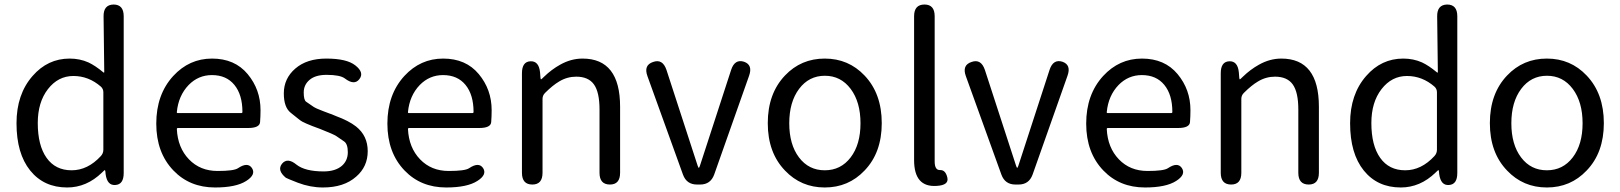

<svg xmlns="http://www.w3.org/2000/svg" viewBox="-20 -816 7163 849"><path d="M277 13Q174 13 113.5 -62Q53 -137 53 -271Q53 -399 124 -480Q191 -557 288 -557Q333 -557 371 -540Q401 -526 437 -496Q441 -493 441 -498L438 -743Q437 -795 482 -796Q527 -796 527 -744V-51Q527 0 490 2Q454 5 447 -46L446 -57Q445 -64 443.5 -64Q442 -64 431 -53Q363 13 277 13ZM426 -126Q437 -138 437 -154V-408Q437 -423 426 -433Q372 -480 304.5 -480Q237 -480 192 -422Q147 -364 147 -272Q147 -173 186 -118Q225 -63 296.5 -63Q368 -63 426 -126Z M931 13Q819 13 747 -62Q671 -141 671 -269.5Q671 -398 746 -480Q817 -557 917.5 -557Q1018 -557 1075 -488.5Q1132 -420 1132 -329Q1132 -302 1130 -276Q1128 -250 1077 -250H767Q762 -250 762 -245Q766 -163 815.5 -111.5Q865 -60 942 -60Q1014 -60 1032 -72Q1075 -101 1094 -73Q1113 -44 1069 -16Q1024 13 931 13ZM762 -321Q761 -316 766 -316H1047Q1052 -316 1052 -321Q1052 -397 1016.5 -440.5Q981 -484 917 -484Q857 -484 814 -440Q769 -393 762 -321Z M1408 13Q1352 13 1297 -8Q1246 -28 1244 -30Q1204 -63 1227 -92Q1251 -121 1291 -88Q1329 -58 1411 -58Q1463 -58 1492 -83Q1518 -106 1518 -143Q1518 -180 1501 -191Q1479 -206 1467.5 -214Q1456 -222 1395 -246Q1320 -273 1306 -285Q1286 -301 1266 -317Q1235 -341 1235 -403Q1235 -469 1286 -513Q1337 -557 1423 -557Q1513 -557 1551 -527Q1592 -495 1569 -466Q1547 -437 1505 -469Q1484 -485 1424 -485Q1375 -485 1349 -463Q1323 -441 1323 -407Q1323 -373 1334 -366Q1356 -351 1366 -344Q1376 -337 1408 -325Q1433 -316 1437 -314Q1442 -313 1465 -303Q1522 -282 1554 -257Q1606 -216 1606 -147.5Q1606 -79 1555 -35Q1501 13 1408 13Z M1953 13Q1841 13 1769 -62Q1693 -141 1693 -269.5Q1693 -398 1768 -480Q1839 -557 1939.5 -557Q2040 -557 2097 -488.5Q2154 -420 2154 -329Q2154 -302 2152 -276Q2150 -250 2099 -250H1789Q1784 -250 1784 -245Q1788 -163 1837.5 -111.5Q1887 -60 1964 -60Q2036 -60 2054 -72Q2097 -101 2116 -73Q2135 -44 2091 -16Q2046 13 1953 13ZM1784 -321Q1783 -316 1788 -316H2069Q2074 -316 2074 -321Q2074 -397 2038.5 -440.5Q2003 -484 1939 -484Q1879 -484 1836 -440Q1791 -393 1784 -321Z M2334 0Q2288 0 2288 -52V-492Q2288 -543 2325 -545Q2363 -547 2368 -496L2370 -471Q2371 -465 2372.5 -465Q2374 -465 2385 -476Q2419 -509 2457 -530Q2505 -557 2556 -557Q2722 -557 2722 -344V-52Q2722 0 2677 0Q2631 0 2631 -52V-332Q2631 -408 2606.5 -442.5Q2582 -477 2528 -477Q2488 -477 2453 -456Q2424 -439 2390 -405Q2379 -394 2379 -379V-52Q2379 0 2334 0Z M3062 0Q3016 0 3000 -44L2843 -479Q2825 -528 2868 -542Q2910 -557 2927 -507L3065 -83Q3068 -74 3070 -74Q3072 -74 3075 -83L3213 -507Q3229 -556 3270 -543Q3310 -529 3292 -480L3138 -44Q3122 0 3076 0Z M3451 -62Q3375 -141 3375 -271.5Q3375 -402 3451 -482Q3522 -557 3627 -557Q3732 -557 3803 -482Q3879 -402 3879 -271.5Q3879 -141 3803 -62Q3732 13 3627 13Q3522 13 3451 -62ZM3513 -120Q3556 -63 3627 -63Q3698 -63 3741.5 -120Q3785 -177 3785 -271Q3785 -365 3741.5 -423Q3698 -481 3627.5 -481Q3557 -481 3513.5 -423Q3470 -365 3470 -271Q3470 -177 3513 -120Z M4022 -108V-744Q4022 -796 4068 -796Q4113 -796 4113 -744V-102Q4113 -63 4137 -64Q4161 -65 4169 -31Q4177 3 4122 6Q4022 13 4022 -108Z M4470 0Q4424 0 4408 -44L4251 -479Q4233 -528 4276 -542Q4318 -557 4335 -507L4473 -83Q4476 -74 4478 -74Q4480 -74 4483 -83L4621 -507Q4637 -556 4678 -543Q4718 -529 4700 -480L4546 -44Q4530 0 4484 0Z M5043 13Q4931 13 4859 -62Q4783 -141 4783 -269.5Q4783 -398 4858 -480Q4929 -557 5029.5 -557Q5130 -557 5187 -488.5Q5244 -420 5244 -329Q5244 -302 5242 -276Q5240 -250 5189 -250H4879Q4874 -250 4874 -245Q4878 -163 4927.5 -111.5Q4977 -60 5054 -60Q5126 -60 5144 -72Q5187 -101 5206 -73Q5225 -44 5181 -16Q5136 13 5043 13ZM4874 -321Q4873 -316 4878 -316H5159Q5164 -316 5164 -321Q5164 -397 5128.5 -440.5Q5093 -484 5029 -484Q4969 -484 4926 -440Q4881 -393 4874 -321Z M5424 0Q5378 0 5378 -52V-492Q5378 -543 5415 -545Q5453 -547 5458 -496L5460 -471Q5461 -465 5462.5 -465Q5464 -465 5475 -476Q5509 -509 5547 -530Q5595 -557 5646 -557Q5812 -557 5812 -344V-52Q5812 0 5767 0Q5721 0 5721 -52V-332Q5721 -408 5696.5 -442.5Q5672 -477 5618 -477Q5578 -477 5543 -456Q5514 -439 5480 -405Q5469 -394 5469 -379V-52Q5469 0 5424 0Z M6174 13Q6071 13 6010.5 -62Q5950 -137 5950 -271Q5950 -399 6021 -480Q6088 -557 6185 -557Q6230 -557 6268 -540Q6298 -526 6334 -496Q6338 -493 6338 -498L6335 -743Q6334 -795 6379 -796Q6424 -796 6424 -744V-51Q6424 0 6387 2Q6351 5 6344 -46L6343 -57Q6342 -64 6340.5 -64Q6339 -64 6328 -53Q6260 13 6174 13ZM6323 -126Q6334 -138 6334 -154V-408Q6334 -423 6323 -433Q6269 -480 6201.5 -480Q6134 -480 6089 -422Q6044 -364 6044 -272Q6044 -173 6083 -118Q6122 -63 6193.5 -63Q6265 -63 6323 -126Z M6644 -62Q6568 -141 6568 -271.5Q6568 -402 6644 -482Q6715 -557 6820 -557Q6925 -557 6996 -482Q7072 -402 7072 -271.5Q7072 -141 6996 -62Q6925 13 6820 13Q6715 13 6644 -62ZM6706 -120Q6749 -63 6820 -63Q6891 -63 6934.5 -120Q6978 -177 6978 -271Q6978 -365 6934.5 -423Q6891 -481 6820.5 -481Q6750 -481 6706.5 -423Q6663 -365 6663 -271Q6663 -177 6706 -120Z"/></svg>

Font: Resource Han Rounded CN
Style: Regular
Weight: 400
Designer: Cyano Hao (round all glyphs); Ryoko NISHIZUKA  (kana, bopomofo & ideographs); Paul D. Hunt (Latin, Greek & Cyrillic); Sa
Foundry: Cyano Hao
Version: 0.990